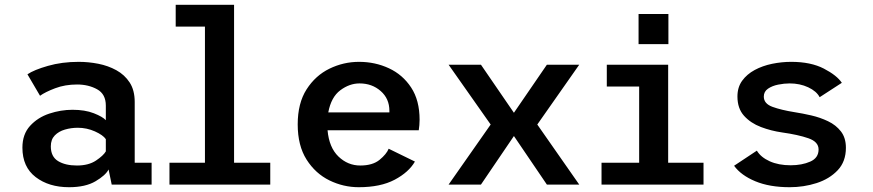

<svg xmlns="http://www.w3.org/2000/svg" viewBox="-20 -770 3640 801"><path d="M268 11Q184 11 128.8 -31.2Q73.5 -73.5 73.5 -154Q73.5 -210 105.5 -245Q137.5 -280 185.5 -296Q233.5 -312 282.5 -312Q334.5 -312 371.5 -297.5Q408.5 -283 421.5 -268.5V-329.5Q421.5 -377.5 385.2 -397.5Q349 -417.5 301.5 -417.5Q251.5 -417.5 210 -401.8Q168.5 -386 147 -370.5L94.5 -460Q121.5 -478.5 180 -495.2Q238.5 -512 308.5 -512Q349 -512 390 -504Q431 -496 465.5 -477Q500 -458 521 -425.8Q542 -393.5 542 -344.5V-91H612.5V0H446L433 -63Q420.5 -38.5 378.5 -13.8Q336.5 11 268 11ZM301 -79.5Q349.5 -79.5 380.5 -100.2Q411.5 -121 421.5 -138.5V-189.5Q410 -206.5 376 -221.8Q342 -237 304.5 -237Q277 -237 251 -229.5Q225 -222 208.5 -205Q192 -188 192 -159.5Q192 -116.5 222.2 -98Q252.5 -79.5 301 -79.5Z M687 0V-91H835V-659H713V-750H956.5V-91H1107.5V0Z M1476.5 11Q1412.5 11 1354.2 -17.5Q1296 -46 1259 -104.2Q1222 -162.5 1222 -251Q1222 -339.5 1259 -397.2Q1296 -455 1354.5 -483.5Q1413 -512 1478 -512Q1545 -512 1602.5 -485.2Q1660 -458.5 1695.2 -405Q1730.5 -351.5 1730.5 -270.5Q1730.5 -260 1729.5 -247.8Q1728.5 -235.5 1727 -226.5H1346.5Q1353 -154.5 1392 -117Q1431 -79.5 1483 -79.5Q1534.5 -79.5 1563.5 -103.2Q1592.5 -127 1601.5 -149.5L1711 -96Q1685.5 -51.5 1626.5 -20.2Q1567.5 11 1476.5 11ZM1480 -422Q1438 -422 1399.8 -393.5Q1361.5 -365 1349.5 -301H1604.5V-307.5Q1604.5 -358.5 1568.2 -390.2Q1532 -422 1480 -422Z M1851.5 0 2027 -250.5 1851.5 -500H1986.5L2124 -299.5L2261.5 -500H2396.5L2221.5 -250.5L2396.5 0H2261.5L2124 -202.5L1986.5 0Z M2644 -711.5H2768.5V-586H2644ZM2489.5 0V-91H2646.5V-409H2511.5V-500H2767.5V-91H2915V0Z M3274.5 11Q3190.5 11 3131 -13.8Q3071.5 -38.5 3042.5 -78.5L3137.5 -141.5Q3154 -114 3191 -97.2Q3228 -80.5 3278.5 -80.5Q3325.5 -80.5 3360.2 -95.8Q3395 -111 3395 -146.5Q3395 -178.5 3352.5 -193.2Q3310 -208 3242.5 -217.5Q3197 -224 3154.2 -240.2Q3111.5 -256.5 3084 -287Q3056.5 -317.5 3056.5 -367.5Q3056.5 -406 3076.2 -433.2Q3096 -460.5 3128.5 -478Q3161 -495.5 3201 -503.8Q3241 -512 3281 -512Q3362.5 -512 3417 -483.8Q3471.5 -455.5 3492 -424.5L3399.5 -364.5Q3386.5 -389.5 3351.8 -405.8Q3317 -422 3274.5 -422Q3251.5 -422 3226.5 -417Q3201.5 -412 3184 -400Q3166.5 -388 3166.5 -367Q3166.5 -337.5 3202.8 -324.2Q3239 -311 3295 -302Q3327.5 -297 3364.5 -288.5Q3401.5 -280 3434.5 -264.2Q3467.5 -248.5 3488.2 -221.8Q3509 -195 3509 -153.5Q3509 -96 3474.8 -59.8Q3440.5 -23.5 3386.8 -6.2Q3333 11 3274.5 11Z"/></svg>

Font: Trispace Medium
Style: Regular
Weight: 500
Designer: Tyler Finck
Foundry: Etcetera Type Company
Version: Version 1.210; ttfautohint (v1.8.3)